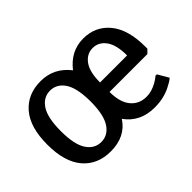

<svg xmlns="http://www.w3.org/2000/svg" viewBox="-92 -752 1004 1004"><g transform="rotate(-45 410.0 -250.0)"><path d="M260 10Q163 10 106.5 -56Q50 -122 50 -250Q50 -378 106.5 -444Q163 -510 260 -510Q358 -510 420 -430Q482 -510 575 -510Q665 -510 720 -443.5Q775 -377 775 -250V-235L755 -215H475Q475 -139 507.5 -99.5Q540 -60 595 -60Q632 -60 672 -82Q693 -94 705 -105H715L750 -45Q732 -30 705 -17Q653 10 585 10Q478 10 421 -70Q369 10 260 10ZM260 -60Q308 -60 338 -103Q368 -146 370 -239V-260Q368 -354 338 -397Q308 -440 260 -440Q210 -440 180 -394.5Q150 -349 150 -250Q150 -151 180 -105.5Q210 -60 260 -60ZM475 -285H675Q675 -363 647 -401.5Q619 -440 575 -440Q531 -440 503 -401.5Q475 -363 475 -285Z"/></g></svg>

Font: Scada
Style: Regular
Weight: 400
Designer: Jovanny Lemonad
Foundry: Jovanny Lemonad
Version: Version 4.100;PS 004.100;hotconv 1.0.88;makeotf.lib2.5.64775